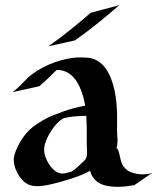

<svg xmlns="http://www.w3.org/2000/svg" viewBox="-20 -722 632 753"><path d="M30.3 -360.8Q37.6 -366.9 44.4 -372.9Q51.3 -378.9 58.1 -385.5Q69.8 -397.2 81.3 -409.1Q92.8 -420.9 106.2 -431.2Q124.3 -444.8 147 -456.8Q169.7 -468.8 194.2 -477.5Q218.8 -486.3 243.8 -491.5Q268.8 -496.6 291.7 -496.8Q307.4 -497.1 323.1 -495.7Q338.9 -494.4 353.5 -488Q365.2 -482.9 374.6 -475Q384 -467 391.6 -457.3Q399.2 -447.5 405 -436.5Q410.9 -425.5 415.3 -414.1Q424.8 -389.9 429.8 -364.7Q434.8 -339.6 437 -314.1Q439.2 -288.6 439.3 -262.8Q439.5 -237.1 439 -211.4Q439 -202.6 439.7 -193.5Q440.4 -184.3 440.8 -175.2Q441.2 -166 440.3 -157.1Q439.5 -148.2 436 -139.9L439 -141.1Q445.1 -131.1 447.4 -121Q449.7 -110.8 451.9 -100.8Q454.1 -90.8 457.9 -81.1Q461.7 -71.3 470.7 -61.8Q475.3 -57.1 480.3 -53.6Q485.4 -50 491.2 -47.6Q503.2 -42.7 516.5 -40.2Q529.8 -37.6 542.7 -38.3Q546.9 -38.6 550.7 -38.8Q554.4 -39.1 558.6 -39.6Q560.8 -39.8 564.6 -40.5Q568.4 -41.3 571.7 -41.9Q575 -42.5 576.7 -42.5Q578.4 -42.5 576.4 -41.5Q575 -40.5 573.4 -40.2Q571.8 -39.8 570.1 -39.3L506.6 4.2Q490.7 6.8 471.9 9Q453.1 11.2 434 10.7Q414.8 10.3 396.7 6.3Q378.7 2.4 364.7 -6.8Q360.8 -9.5 358 -11.8Q355.2 -14.2 352.9 -16.7Q350.6 -19.3 348.4 -22.2Q346.2 -25.1 343.3 -28.8Q339.8 -33.4 337.5 -39.4Q335.2 -45.4 333.5 -52.2Q302.2 -35.6 268.6 -24.4Q234.9 -13.2 200.9 -4.4Q189.2 -1.5 175.4 1.7Q161.6 4.9 147.2 6.7Q132.8 8.5 118.9 7.9Q105 7.3 93.3 2.4Q80.8 -2.7 71.2 -12.3Q61.5 -22 54.4 -33Q46.6 -45.2 41 -59.3Q35.4 -73.5 34.2 -87.9Q33 -102.8 37.6 -117.4Q42.2 -132.1 48.6 -145.3Q57.4 -164.1 69.2 -181.3Q81.1 -198.5 95.9 -212.9Q107.7 -224.1 121.6 -233.5Q135.5 -242.9 149.4 -251Q168 -261.7 188 -269.5Q208 -277.3 228 -284.7Q249.5 -292.5 270.8 -298.1Q292 -303.7 314 -307.6Q311.3 -323.5 307.3 -338.9Q303.2 -354.2 297.4 -369.4Q292 -382.6 285.3 -395Q278.6 -407.5 269.5 -417.6Q260.5 -427.7 249 -435.1Q237.5 -442.4 222.9 -445.8Q212.4 -447.8 202.6 -447.8Q198.7 -444.3 195.3 -440.9Q191.9 -437.5 188.5 -434.1Q174.8 -420.7 162.1 -408.6Q149.4 -396.5 134.5 -384ZM320.3 -198Q320.3 -215.3 319.9 -232.8Q319.6 -250.2 318.4 -267.8Q295.7 -267.3 273.8 -265.6Q252 -263.9 229.7 -258.5Q226.3 -256.3 223.6 -254.8Q220.9 -253.2 218.4 -251.3Q215.8 -249.5 213.3 -247.4Q210.7 -245.4 207.5 -242.2Q199 -233.6 189.8 -221.6Q180.7 -209.5 172.9 -195.7Q165 -181.9 159.7 -167.7Q154.3 -153.6 153.3 -141.1Q152.1 -124.3 157.7 -108.2Q163.3 -92 172.1 -78.1Q180.7 -64.9 191.5 -55.3Q202.4 -45.7 217.8 -42.2Q222.7 -41 227.7 -41.4Q232.7 -41.7 237.3 -43Q239 -43.2 242.3 -44.1Q245.6 -44.9 248.3 -45.7Q251 -46.4 252.3 -46.8Q253.7 -47.1 252 -46.6Q250.5 -46.1 248.5 -45.7L259.8 -48.6Q264.6 -52 269.2 -54.9Q273.7 -57.9 278.8 -62.3Q285.4 -68.1 291.7 -74.3Q298.1 -80.6 304.9 -86.4L313.2 -94.5L315.2 -97.2Q316.4 -99.4 317.6 -101.8Q318.8 -104.2 319.3 -106.7Q321.8 -116.2 321.4 -126Q321 -135.7 320.6 -145.5Q319.8 -158.7 320.1 -171.8Q320.3 -184.8 320.3 -198ZM448.2 -701.9Q405.8 -665.3 362.8 -630.5Q319.8 -595.7 273.7 -563.5L169.4 -540.3Q213.4 -571 254.4 -604Q295.4 -637 335.9 -671.9ZM230.2 -40.8Q229.2 -40.5 230 -40.6Q230.7 -40.8 232.1 -41.1Q233.4 -41.5 235 -42Q236.6 -42.5 237.5 -42.7Q235.6 -42.2 233.9 -41.7Q232.2 -41.3 230.2 -40.8ZM318.6 -100.8 318.4 -100.6Q318.6 -100.6 318.6 -100.8Z"/></svg>

Font: Autopia
Style: Bold
Weight: 700
Designer: Antoine Gelgon
Foundry: Antoine Gelgon
Version: 001.000